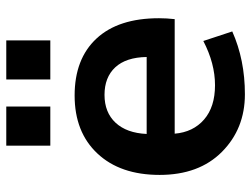

<svg xmlns="http://www.w3.org/2000/svg" viewBox="-114 -673 797 609"><g transform="rotate(-90 284.5 -368.5)"><path d="M531.2 -262.7Q531.2 -238.3 528.3 -212.9H165Q169.9 -154.3 210 -119.6Q250 -85 318.8 -85Q387.7 -85 459 -122.1L489.3 -30.3Q399.4 9.8 290 9.8Q180.7 9.8 107.4 -63Q34.2 -135.7 34.2 -260.7Q34.2 -385.7 102.1 -458Q169.9 -530.3 286.1 -530.3Q402.3 -530.3 466.8 -460.9Q531.2 -391.6 531.2 -262.7ZM127 -607.4V-747.1H251V-607.4ZM164.1 -301.8H408.2Q407.2 -367.2 375.5 -401.4Q343.8 -435.5 288.1 -435.5Q232.4 -435.5 199.7 -400.4Q167 -365.2 164.1 -301.8ZM336.9 -607.4V-747.1H460.9V-607.4Z"/></g></svg>

Font: GenEi M Gothic v2 Bold
Style: Regular
Weight: 700
Version: Version 2.0